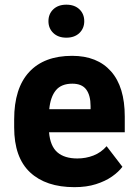

<svg xmlns="http://www.w3.org/2000/svg" viewBox="-20 -771 570 801"><path d="M256.8 -613.8Q222.7 -613.8 202.4 -633.3Q182.1 -652.8 182.1 -682.6Q182.1 -712.9 202.4 -732.2Q222.7 -751.5 256.8 -751.5Q291 -751.5 311.3 -732.2Q331.5 -712.9 331.5 -682.6Q331.5 -652.8 311.3 -633.3Q291 -613.8 256.8 -613.8ZM500.5 -284.7V-219.2H184.6Q189.5 -161.6 219.2 -135.7Q249 -109.9 302.7 -109.9Q338.4 -109.9 370.1 -122.3Q401.9 -134.8 424.8 -161.1L490.7 -75.2Q474.6 -53.7 447 -34.4Q419.4 -15.1 380.4 -2.7Q341.3 9.8 290.5 9.8Q171.4 9.8 105.2 -52.2Q39.1 -114.3 39.1 -239.3V-272.9Q39.1 -402.8 101.6 -470.5Q164.1 -538.1 280.8 -538.1Q385.7 -538.1 443.1 -473.4Q500.5 -408.7 500.5 -284.7ZM357.9 -315.4V-328.1Q357.9 -373 339.8 -397.5Q321.8 -421.9 281.7 -421.9Q235.8 -421.9 213.1 -394.3Q190.4 -366.7 185.5 -315.4Z"/></svg>

Font: Robert Sans Black
Style: Regular
Weight: 900
Designer: Christian Robertson (extended by Adam Twardoch)
Foundry: Google
Version: Version 12.135;April 2, 2019;FontCreator 11.5.0.2425 64-bit;